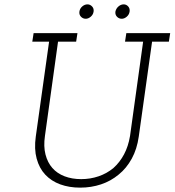

<svg xmlns="http://www.w3.org/2000/svg" viewBox="-20 -852 800 880"><path d="M134 -700H335L329 -661H246L186 -229Q179 -181 188.5 -144Q198 -107 220 -82Q242 -57 276 -44Q310 -31 352 -31Q394 -31 432 -44Q470 -57 500 -82Q529 -108 548.5 -144.5Q568 -181 576 -229L636 -661H553L559 -700H760L754 -661H677L616 -226Q608 -169 584 -125Q560 -81 524 -52Q488 -22 443 -7Q398 8 347.5 8Q297 8 256 -7Q215 -22 187 -52Q160 -81 148 -125Q136 -169 144 -226L205 -661H128ZM509 -799Q512 -813 523 -822.5Q534 -832 547 -832Q559 -832 567.5 -822.5Q576 -813 574 -799Q572 -785 561 -775.5Q550 -766 538 -766Q525 -766 516 -775.5Q507 -785 509 -799ZM344 -799Q346 -813 357 -822.5Q368 -832 381 -832Q393 -832 402 -822.5Q411 -813 409 -799Q407 -785 396 -775.5Q385 -766 373 -766Q360 -766 351 -775.5Q342 -785 344 -799Z"/></svg>

Font: Josefin Slab
Style: Italic
Weight: 400
Italic angle: -12°
Designer: Santiago Orozco
Foundry: Typemade
Version: Version 2.000